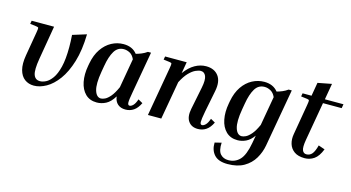

<svg xmlns="http://www.w3.org/2000/svg" viewBox="-90 -1010 2918 1597"><g transform="rotate(15 1368.5 -211.5)"><path d="M47 -479 52 -507H245L196 -218Q179 -118 193 -78.5Q207 -39 248 -39Q271 -39 298.5 -52.5Q326 -66 352 -102Q378 -138 394.5 -204.5Q411 -271 411 -376Q411 -400 410 -426Q409 -452 407 -480L526 -517Q523 -379 492.5 -279Q462 -179 415 -115Q368 -51 313.5 -20.5Q259 10 208 10Q162 10 128.5 -15Q95 -40 81.5 -90.5Q68 -141 81 -217L116 -423Q122 -457 120 -463.5Q118 -470 101 -472Z M995 5Q954 5 928.5 -17.5Q903 -40 898 -82Q866 -29 828 -9.5Q790 10 750 10Q689 10 651.5 -27Q614 -64 601.5 -127Q589 -190 603 -266L607 -288Q621 -363 656 -414Q691 -465 739.5 -491Q788 -517 842 -517Q919 -517 959 -465Q982 -471 1006.5 -481Q1031 -491 1053 -507H1080L1017 -150Q1004 -80 1005 -57.5Q1006 -35 1021 -35Q1035 -35 1051 -51Q1067 -67 1080 -105L1119 -83Q1097 -37 1066 -16Q1035 5 995 5ZM723 -248Q704 -138 720.5 -84.5Q737 -31 775 -31Q789 -31 809.5 -40.5Q830 -50 854.5 -78.5Q879 -107 904 -163L948 -415Q932 -450 906.5 -463.5Q881 -477 855 -477Q803 -477 774.5 -430Q746 -383 732 -300Z M1743 -83Q1721 -37 1690 -16Q1659 5 1619 5Q1564 5 1537 -33.5Q1510 -72 1524 -142L1563 -336Q1577 -405 1564 -436.5Q1551 -468 1520 -468Q1502 -468 1476 -456.5Q1450 -445 1420.5 -415Q1391 -385 1362 -329L1304 0H1189L1263 -423Q1269 -457 1267 -463.5Q1265 -470 1250 -472L1196 -479L1201 -507H1387L1370 -409Q1411 -465 1457.5 -491Q1504 -517 1553 -517Q1624 -517 1659.5 -470Q1695 -423 1678 -337L1641 -150Q1628 -81 1628.5 -58Q1629 -35 1645 -35Q1659 -35 1675 -51Q1691 -67 1704 -105Z M2204 -9Q2193 52 2161.5 105Q2130 158 2074 190.5Q2018 223 1933 223Q1854 223 1818 183Q1782 143 1784 78L1841 64Q1837 133 1862.5 161.5Q1888 190 1931 190Q1990 190 2029.5 148.5Q2069 107 2088 1L2100 -66Q2069 -23 2033.5 -6.5Q1998 10 1962 10Q1901 10 1863 -27Q1825 -64 1812.5 -127Q1800 -190 1814 -266L1818 -288Q1832 -363 1867 -414Q1902 -465 1951 -491Q2000 -517 2054 -517Q2131 -517 2172 -465Q2195 -471 2219 -481Q2243 -491 2265 -507H2292ZM1934 -248Q1915 -138 1931.5 -84.5Q1948 -31 1987 -31Q2001 -31 2021.5 -40.5Q2042 -50 2067 -78.5Q2092 -107 2117 -163L2161 -414Q2145 -449 2119 -463Q2093 -477 2067 -477Q2014 -477 1985.5 -430Q1957 -383 1943 -300Z M2682 -104Q2657 -40 2620.5 -15Q2584 10 2540 10Q2483 10 2450 -14Q2417 -38 2405.5 -76.5Q2394 -115 2402 -160L2447 -423Q2453 -457 2451 -463.5Q2449 -470 2434 -472L2380 -479L2385 -507H2462L2482 -623L2601 -646L2577 -507H2737L2731 -472H2570L2512 -139Q2501 -75 2511 -50Q2521 -25 2546 -25Q2575 -25 2594 -47Q2613 -69 2627 -123Z"/></g></svg>

Font: Inria Serif
Style: Bold Italic
Weight: 700
Italic angle: -10°
Designer: Black Foundry Team
Foundry: Black Foundry
Version: Version 1.000; ttfautohint (v1.8.3)